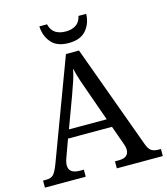

<svg xmlns="http://www.w3.org/2000/svg" viewBox="-130 -1008 965 1109"><g transform="rotate(-15 352.5 -454.0)"><path d="M0 0V-42H19Q48 -42 62.5 -57Q77 -72 95 -120L317 -714H395L621 -95Q632 -64 647.5 -53Q663 -42 692 -42H705V0H430V-42H453Q513 -42 513 -90Q513 -98 511 -107Q509 -116 505 -127L465 -239H202L164 -134Q155 -110 155 -91Q155 -42 221 -42H244V0ZM221 -289H447L385 -464Q369 -508 356 -547Q343 -586 335 -622Q328 -586 317 -553Q306 -520 289 -473ZM350 -771Q279 -771 245.5 -811.5Q212 -852 210 -908H256Q264 -872 288.5 -856Q313 -840 350 -840Q387 -840 411.5 -856Q436 -872 444 -908H490Q489 -852 455 -811.5Q421 -771 350 -771Z"/></g></svg>

Font: Noto Serif Makasar
Style: Regular
Weight: 400
Designer: Sérgio Martins
Version: Version 1.001; ttfautohint (v1.8.4.7-5d5b)